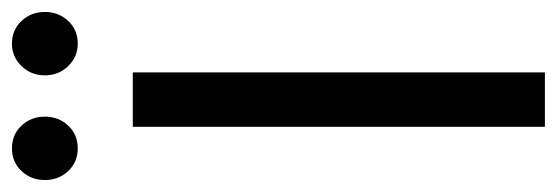

<svg xmlns="http://www.w3.org/2000/svg" viewBox="-338 -606 931 321"><g transform="rotate(-90 127.5 -445.5)"><path d="M167 0H76V-689H167ZM93 -836Q93 -813 78 -797Q63 -781 40 -781Q17 -781 2 -797Q-13 -813 -13 -836Q-13 -859 2 -875Q17 -891 40 -891Q63 -891 78 -875Q93 -859 93 -836ZM268 -836Q268 -813 253 -797Q238 -781 215 -781Q193 -781 177.5 -797Q162 -813 162 -836Q162 -859 177.5 -875Q193 -891 215 -891Q238 -891 253 -875Q268 -859 268 -836Z"/></g></svg>

Font: Fira Sans Compressed
Style: Regular
Weight: 400
Width: 1
Designer: bBox Type GmbH & Carrois Corporate GbR & Edenspiekermann AG
Foundry: bBox Type GmbH & Carrois Corporate GbR & Edenspiekermann AG
Version: Version 4.301